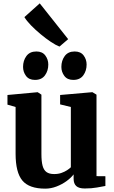

<svg xmlns="http://www.w3.org/2000/svg" viewBox="-20 -1114 679 1145"><path d="M485.5 10Q450.5 10 434.8 -4.5Q419 -19 419 -48V-74Q403.5 -53.5 376.8 -34Q350 -14.5 317 -1.8Q284 11 249.5 11Q154 11 113.5 -37.2Q73 -85.5 73 -197.5V-476L24.5 -490V-547.5L203 -564H205L227 -549.5V-195.5Q227 -151.5 234 -125.5Q241 -99.5 257.5 -87.8Q274 -76 303 -76Q327.5 -76 346.5 -82.8Q365.5 -89.5 379.8 -98.8Q394 -108 402.5 -116.5V-476L338.5 -491.5V-547.5L527.5 -564H531.5L555.5 -549.5V-63.5L608.5 -63V-5Q590 -1.5 558.2 4.2Q526.5 10 485.5 10ZM188 -637.5Q153 -637.5 135.2 -661.2Q117.5 -685 117.5 -715Q117.5 -752.5 137.5 -779.8Q157.5 -807 196.5 -807H197.5Q232.5 -807 250.2 -783.2Q268 -759.5 268 -729Q268 -692 248.2 -664.8Q228.5 -637.5 189 -637.5ZM416.5 -637.5Q381.5 -637.5 363.8 -661.2Q346 -685 346 -715Q346 -752.5 366 -779.8Q386 -807 425 -807H426Q461 -807 478.8 -783.2Q496.5 -759.5 496.5 -729Q496.5 -692 476.8 -664.8Q457 -637.5 417.5 -637.5ZM334 -836.5Q313 -844.5 283 -864.5Q253 -884.5 221.8 -910.5Q190.5 -936.5 164.5 -963.2Q138.5 -990 125.5 -1012L217 -1094L386.5 -880.5L335 -836.5Z"/></svg>

Font: Merriweather 28pt ExtraBold
Style: Regular
Weight: 800
Version: Version 2.100